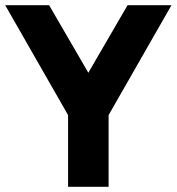

<svg xmlns="http://www.w3.org/2000/svg" viewBox="-31 -719 680 739"><path d="M387 0H231V-276L-11 -699H158L309 -439L460 -699H629L387 -276Z"/></svg>

Font: Montreal
Style: Bold
Weight: 700
Designer: Julieta Ulanovsky, usr_local_share
Foundry: Julieta Ulanovsky, usr_local_share
Version: Version 2.001